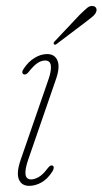

<svg xmlns="http://www.w3.org/2000/svg" viewBox="-20 -613 342 641"><path d="M84 -14Q95 -14 109 -21.8Q123 -29.5 139 -51Q148.5 -64 156.5 -59.5Q160 -57.5 159.2 -51.5Q158.5 -45.5 154.5 -40Q139 -15.5 118.5 -4Q98 7.5 77.5 7.5Q52 7.5 43 -14.2Q34 -36 49 -79.5L141 -345.5Q152 -376.5 149.8 -393.8Q147.5 -411 131 -411Q118 -411 105.2 -402.5Q92.5 -394 75 -372Q66 -361 58 -365.5Q50 -371 59.5 -384Q74 -406.5 95 -419.5Q116 -432.5 137.5 -432.5Q163 -432.5 172 -410.5Q181 -388.5 166.5 -347.5L74 -79.5Q51.5 -14 84 -14ZM245.5 -563Q261.5 -578.5 271.2 -586.8Q281 -595 291.5 -592.5Q298.5 -591.5 301.2 -585.5Q304 -579.5 300.5 -572Q297 -564 288 -556.8Q279 -549.5 268 -541L169.5 -466.5Q163.5 -461.5 160 -465.5Q158 -468 159.8 -471.2Q161.5 -474.5 164 -476.5Z"/></svg>

Font: Fraunces 144pt S100 Thin
Style: Italic
Weight: 100
Italic angle: -16°
Version: Version 1.000; ttfautohint (v1.8.3)